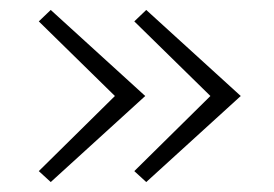

<svg xmlns="http://www.w3.org/2000/svg" viewBox="-20 -404 551 386"><path d="M82 -384 272 -211 82 -38 58 -60 211 -211 58 -361ZM274 -384 464 -211 274 -38 250 -60 403 -211 250 -361Z"/></svg>

Font: EauTestText Light
Style: Regular
Weight: 300
Designer: Christian Thalmann (Catharsis Fonts)
Version: Version 0.001;PS 000.001;hotconv 1.0.88;makeotf.lib2.5.64775